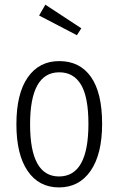

<svg xmlns="http://www.w3.org/2000/svg" viewBox="-20 -798 512 829"><path d="M175.8 -777.8 331.1 -675.8 312 -646 148.9 -731ZM235.8 -534.2Q324.7 -534.2 372.8 -465.8Q420.9 -397.5 420.9 -263.2Q420.9 -132.3 371.3 -60.5Q321.8 11.2 234.9 11.2Q147.9 11.2 99.4 -59.8Q50.8 -130.9 50.8 -261.2Q50.8 -393.6 99.9 -463.9Q148.9 -534.2 235.8 -534.2ZM235.8 -485.8Q109.9 -485.8 109.9 -261.2Q109.9 -36.1 234.9 -36.1Q361.8 -36.1 361.8 -263.2Q361.8 -378.9 329.8 -432.4Q297.9 -485.8 235.8 -485.8Z"/></svg>

Font: Fira Sans Compressed Light
Style: Regular
Weight: 300
Width: 1
Designer: Carrois Corporate & Edenspiekermann AG
Foundry: Carrois Corporate GbR & Edenspiekermann AG
Version: Version 4.203;PS 004.203;hotconv 1.0.88;makeotf.lib2.5.64775